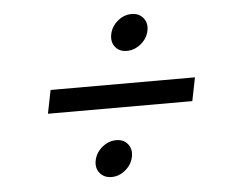

<svg xmlns="http://www.w3.org/2000/svg" viewBox="-41 -637 683 573"><g transform="rotate(-5 300.0 -350.5)"><path d="M112.3 -385H544.8L530.7 -315H98.2ZM349.5 -481.3Q326.7 -481.3 314.5 -497Q302.3 -512.7 307.2 -535.5Q312 -558.2 330.8 -573.9Q349.7 -589.7 372.5 -589.7Q395.2 -589.7 407.8 -573.9Q420.3 -558.2 415.5 -535.5Q410.7 -512.7 391.4 -497Q372.2 -481.3 349.5 -481.3ZM271.3 -110.3Q248.7 -110.3 236 -126.1Q223.3 -141.8 228.2 -164.5Q233 -187.2 252.2 -202.9Q271.5 -218.7 294.2 -218.7Q316.8 -218.7 329.1 -202.9Q341.3 -187.2 336.5 -164.5Q331.7 -141.8 312.8 -126.1Q294 -110.3 271.3 -110.3Z"/></g></svg>

Font: Epunda Slab Light
Style: Italic
Weight: 300
Italic angle: -12°
Designer: Simon Atzbach
Foundry: typofactur
Version: Version 1.102